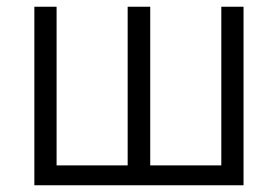

<svg xmlns="http://www.w3.org/2000/svg" viewBox="-20 -550 824 570"><path d="M82 0V-530H148V-59H359V-530H426V-59H637V-530H703V0Z"/></svg>

Font: Geist Light
Style: Regular
Weight: 400
Designer: Basement.studio, Andrés Briganti, Mateo Zaragoza
Foundry: Basement.studio, Vercel, Andrés Briganti, Guido Ferreyra, Mateo Zaragoza
Version: Version 1.401